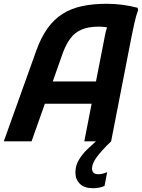

<svg xmlns="http://www.w3.org/2000/svg" viewBox="-30 -748 751 1016"><path d="M-10 0 162 -480Q187 -550 221.5 -598Q256 -646 301 -674.5Q346 -703 404 -715.5Q462 -728 534 -728Q578 -728 618.5 -722.5Q659 -717 698 -707L701 -695Q690 -666 681 -625Q672 -584 666 -554L558 0H416L524 -553Q528 -576 534.5 -597Q541 -618 550 -632L557 -597Q547 -602 528.5 -604.5Q510 -607 493 -607Q438 -607 402 -591.5Q366 -576 343.5 -546Q321 -516 304 -472L137 0ZM169 -199 205 -317H510L487 -199ZM523 236Q510 242 494.5 245Q479 248 462 248Q416 248 392.5 224.5Q369 201 369 165Q369 129 387 98.5Q405 68 431.5 42.5Q458 17 483 -5L558 0Q508 48 482.5 82.5Q457 117 457 144Q457 158 465 166Q473 174 491 174Q511 174 534 164H537Z"/></svg>

Font: Kufam SemiBold
Style: Italic
Weight: 600
Italic angle: -11°
Designer: Artur Schmal
Foundry: Original Type
Version: Version 1.301; ttfautohint (v1.8.3)